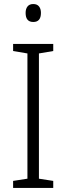

<svg xmlns="http://www.w3.org/2000/svg" viewBox="-20 -932 329 952"><path d="M244 0H45V-35L116 -46V-667L45 -679V-714H244V-679L173 -667V-46L244 -35ZM145 -912Q164 -912 173.5 -900Q183 -888 183 -868Q183 -823 145 -823Q107 -823 107 -868Q107 -888 116.5 -900Q126 -912 145 -912Z"/></svg>

Font: Noto Sans Myanmar SemiCondensed Light
Style: Regular
Weight: 300
Width: 4
Designer: Monotype Design Team
Foundry: Monotype Imaging Inc.
Version: Version 2.107; ttfautohint (v1.8.4.7-5d5b)